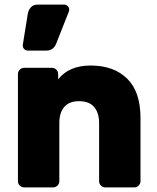

<svg xmlns="http://www.w3.org/2000/svg" viewBox="-20 -815 684 835"><path d="M564 0H438Q427 0 419 -8Q411 -16 411 -27V-280Q411 -324 389.5 -349.5Q368 -375 324 -375Q281 -375 259.5 -350Q238 -325 238 -280V-27Q238 -16 230 -8Q222 0 211 0H85Q74 0 66 -8Q58 -16 58 -27V-493Q58 -504 66 -512Q74 -520 85 -520H206Q217 -520 225 -512Q233 -504 233 -493V-470Q280 -530 374 -530Q475 -530 533 -473Q591 -416 591 -302V-27Q591 -16 583 -8Q575 0 564 0ZM144 -795H259Q268 -795 274.5 -788.5Q281 -782 281 -773Q281 -769 280 -766L225 -627Q213 -595 182 -595H101Q92 -595 85.5 -601.5Q79 -608 79 -617V-619L101 -756Q104 -772 114.5 -783.5Q125 -795 144 -795Z"/></svg>

Font: Rubik
Style: Regular
Weight: 700
Designer: Hubert & Fischer
Foundry: Hubert & Fischer
Version: Version 1.100